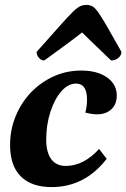

<svg xmlns="http://www.w3.org/2000/svg" viewBox="-20 -749 514 781"><path d="M190 12Q108 12 64.5 -31.5Q21 -75 21 -159Q21 -221 43.5 -276Q66 -331 105.5 -372.5Q145 -414 197.5 -438Q250 -462 310 -462Q376 -462 415.5 -434Q455 -406 455 -360Q455 -325 433 -304.5Q411 -284 375 -284Q354 -284 327 -291Q334 -316 334 -344Q334 -409 289 -409Q257 -409 229.5 -377.5Q202 -346 185 -294Q168 -242 168 -181Q168 -129 188.5 -101.5Q209 -74 247 -74Q320 -74 383 -143L414 -103Q325 12 190 12ZM332 -729Q344 -729 354.5 -724Q365 -719 378.5 -700.5Q392 -682 414.5 -643Q437 -604 474 -538Q474 -524 461.5 -513.5Q449 -503 432 -503Q402 -532 382 -551Q362 -570 346.5 -585Q331 -600 314 -617Q296 -603 280 -591Q264 -579 237 -559Q210 -539 160 -503Q148 -503 138.5 -513.5Q129 -524 129 -538Q188 -604 222.5 -643Q257 -682 276 -700.5Q295 -719 307 -724Q319 -729 332 -729Z"/></svg>

Font: Petrona ExtraBold
Style: Italic
Weight: 800
Italic angle: -9°
Designer: Ringo R. Seeber
Foundry: Ringo R. Seeber
Version: Version 2.001; ttfautohint (v1.8.3)